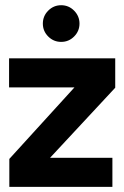

<svg xmlns="http://www.w3.org/2000/svg" viewBox="-20 -727 484 747"><path d="M15.3 -500H428.3V-385.7L174.7 -113H417.3V0H16.3V-108.7L269.7 -387H15.3ZM218 -564Q188.7 -564 167.7 -584.9Q146.7 -605.8 146.7 -635.2Q146.7 -664.7 167.7 -685.7Q188.7 -706.7 218 -706.7Q247.5 -706.7 268.4 -685.5Q289.3 -664.3 289.3 -635.2Q289.3 -606 268.4 -585Q247.5 -564 218 -564Z"/></svg>

Font: Nata Sans
Style: Regular
Weight: 400
Designer: Daniel Uzquiano Cruz
Version: Version 1.001